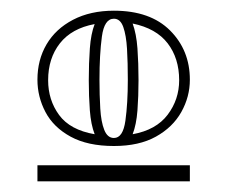

<svg xmlns="http://www.w3.org/2000/svg" viewBox="-20 -743 425 359"><path d="M193 -470Q144 -470 112 -487.5Q80 -505 65 -533.5Q50 -562 50 -594Q50 -631 67 -660Q84 -689 116.5 -706Q149 -723 193 -723Q261 -723 298 -686Q335 -649 335 -594Q335 -562 319 -533.5Q303 -505 271.5 -487.5Q240 -470 193 -470ZM50 -404V-434H335V-404ZM193 -485Q210 -485 214.5 -517.5Q219 -550 219 -594Q219 -626 217.5 -651.5Q216 -677 210.5 -692.5Q205 -708 193 -708Q175 -708 170.5 -674.5Q166 -641 166 -594Q166 -565 167.5 -540Q169 -515 175 -500Q181 -485 193 -485ZM70 -593Q70 -556 90.5 -528Q111 -500 157 -492Q150 -510 148 -536.5Q146 -563 146 -593Q146 -625 148 -652.5Q150 -680 157 -698Q114 -690 92 -662Q70 -634 70 -593ZM228 -492Q272 -500 293.5 -528.5Q315 -557 315 -593Q315 -634 293.5 -662Q272 -690 228 -699Q235 -680 237 -652.5Q239 -625 239 -593Q239 -563 237 -536.5Q235 -510 228 -492Z"/></svg>

Font: Kalnia Glaze Thin
Style: Regular
Weight: 100
Version: Version 1.110